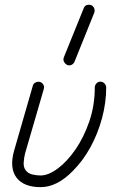

<svg xmlns="http://www.w3.org/2000/svg" viewBox="-20 -756 487 790"><path d="M147 14Q78 14 48 -25Q18 -65 38 -136L115 -403Q117 -412 126 -416.5Q135 -421 144 -419Q154 -416 158.5 -407.5Q163 -399 160 -389L83 -124Q79 -108 77.5 -88Q76 -68 86 -55Q96 -42 113.5 -38Q131 -34 147 -34Q179 -34 217.5 -62.5Q256 -91 290.5 -141Q325 -191 347.5 -256.5Q370 -322 370 -396Q370 -405 376.5 -412.5Q383 -420 393 -420Q403 -420 410 -412.5Q417 -405 417 -396Q417 -334 400 -270.5Q383 -207 352.5 -151Q322 -95 280 -53Q215 14 147 14ZM287 -503Q283 -493 274 -489Q265 -485 256 -489Q247 -494 243 -502.5Q239 -511 243 -521L324 -721Q328 -732 336.5 -735Q345 -738 355 -735Q364 -731 367.5 -722Q371 -713 368 -704Z"/></svg>

Font: Zen Kurenaido
Style: ARC
Weight: 400
Designer: Yoshimichi Ohira
Foundry: Positype
Version: Version 1.001